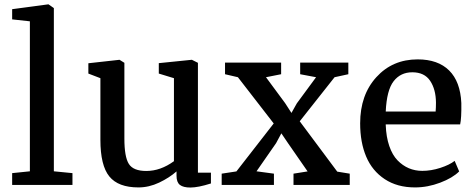

<svg xmlns="http://www.w3.org/2000/svg" viewBox="-20 -840 2155 872"><path d="M35.2 0V-53.7L115.7 -62V-743.2L35.2 -752V-798.3L199.2 -820.3H200.2L224.6 -803.2V-62L309.1 -53.7V0Z M844.7 11.7Q812.5 11.7 797.1 -0.2Q781.7 -12.2 781.7 -41.5V-61.5Q749 -32.7 702.9 -10.7Q656.7 11.2 608.9 11.2Q517.1 11.2 476.6 -38.6Q436 -88.4 436 -205.1V-484.9L381.3 -505.9V-552.7L522.5 -568.4H522.9L544.9 -554.7V-210.9Q544.9 -127.4 565.2 -95.5Q585.4 -63.5 644.5 -63.5Q709 -63.5 770 -107.9V-484.9L701.2 -505.9V-553.2L850.6 -568.4H851.6L878.9 -554.7V-55.7H938V-6.8Q879.9 11.7 844.7 11.7Z M986.8 0V-51.3L1053.7 -61.5L1223.1 -279.3L1060.5 -489.3L1002 -502.9V-555.7H1256.8V-502.9L1188 -489.3L1274.9 -371.6L1303.7 -327.1L1328.1 -370.6L1415.5 -489.3L1343.3 -502.9V-555.7H1562V-502.9L1499.5 -489.3L1341.3 -289.1L1511.7 -60.5L1568.4 -51.3V0H1313V-51.3L1377 -61.5L1288.6 -189L1257.8 -234.4L1233.9 -189.9L1145 -62L1224.1 -51.3V0Z M1864.7 11.2Q1784.2 11.2 1727.3 -26.4Q1670.4 -64 1643.1 -128.7Q1615.7 -193.4 1615.7 -279.8Q1615.7 -408.7 1689.2 -489.5Q1762.7 -570.3 1877 -570.3Q1969.2 -570.3 2020 -519.8Q2070.8 -469.2 2075.2 -372.1Q2076.2 -302.2 2069.8 -274.9H1731.9V-272Q1733.9 -217.8 1748 -176.8Q1762.2 -135.7 1785.4 -111.8Q1808.6 -87.9 1836.9 -75.9Q1865.2 -64 1897.9 -64Q1938 -64 1980 -77.6Q2022 -91.3 2044.9 -109.4L2065.4 -61.5Q2035.6 -31.7 1979 -10.3Q1922.4 11.2 1864.7 11.2ZM1852.5 -511.7Q1799.3 -511.7 1767.8 -471.2Q1736.3 -430.7 1731.9 -333.5H1958.5Q1960 -352.5 1960 -374Q1959.5 -434.1 1933.6 -472.9Q1907.7 -511.7 1852.5 -511.7Z"/></svg>

Font: HaufeMerriweather
Style: Regular
Weight: 400
Designer: Eben Sorkin ( eben@eyebytes.com )
Foundry: Eben Sorkin
Version: Version 1.56